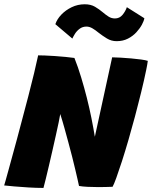

<svg xmlns="http://www.w3.org/2000/svg" viewBox="-26 -898 729 921"><path d="M182.5 3.5Q148 3.5 110.8 1.2Q73.5 -1 42.2 -3.8Q11 -6.5 -6 -8.5Q-4.5 -12.5 0.8 -31.8Q6 -51 14.5 -81.2Q23 -111.5 33.2 -149.5Q43.5 -187.5 55.2 -230Q67 -272.5 78 -316Q94 -375.5 109.5 -435.2Q125 -495 137.5 -546.8Q150 -598.5 157 -632.5Q167.5 -632.5 189.2 -631.8Q211 -631 237 -629.2Q263 -627.5 288 -625Q313 -622.5 331 -620Q348.5 -576 363.2 -527.2Q378 -478.5 390.5 -429Q403 -379.5 412.5 -332Q422 -284.5 429 -242L512 -623Q527.5 -623 552.2 -621.5Q577 -620 603.2 -617.8Q629.5 -615.5 651.2 -612.5Q673 -609.5 683 -606Q680.5 -587 675.5 -563.2Q670.5 -539.5 664.5 -512.2Q658.5 -485 651.2 -455.8Q644 -426.5 636.2 -396.5Q628.5 -366.5 621 -337.5Q606 -281.5 590 -226.2Q574 -171 558.8 -124Q543.5 -77 531.8 -44.5Q520 -12 514 -2Q498.5 -1.5 481.2 -1Q464 -0.5 446 -0.5Q419 -0.5 394 -1.8Q369 -3 353 -6Q350.5 -18 345.8 -38.8Q341 -59.5 334.5 -87.2Q328 -115 319.8 -147.2Q311.5 -179.5 302.2 -214Q293 -248.5 283.2 -283.5Q273.5 -318.5 263 -351Q261 -338 255.5 -311.2Q250 -284.5 242.2 -250Q234.5 -215.5 226 -178Q217.5 -140.5 209.2 -105.2Q201 -70 194 -41.5Q187 -13 182.5 3.5ZM239.5 -782Q247.5 -806 268.2 -827.8Q289 -849.5 318 -863.5Q347 -877.5 380.5 -877.5Q409.5 -877.5 429.8 -865.5Q450 -853.5 466.5 -839.5Q480.5 -827.5 494.5 -818.5Q508.5 -809.5 525.5 -809.5Q547.5 -809.5 561.8 -826.8Q576 -844 582.5 -863.5L666.5 -810.5Q664.5 -798 654.8 -779.8Q645 -761.5 628.2 -743.2Q611.5 -725 587.8 -712.8Q564 -700.5 533.5 -700.5Q508 -700.5 486.8 -713.5Q465.5 -726.5 447 -741Q432 -753.5 417.5 -762Q403 -770.5 389 -770.5Q370 -770.5 356 -760Q342 -749.5 333.5 -735.8Q325 -722 321 -713Z"/></svg>

Font: Grandstander Thin ExtraBold
Style: Italic
Weight: 800
Italic angle: -15°
Version: Version 1.200